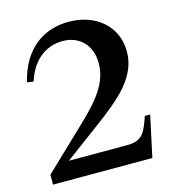

<svg xmlns="http://www.w3.org/2000/svg" viewBox="-107 -811 825 902"><g transform="rotate(-15 305.0 -360.0)"><path d="M77 -491 46 -496C84 -653 188 -720 308 -720C442 -720 537 -636 537 -515C537 -391 438 -309 311 -215L141 -89H425C503 -89 515 -130 540 -200H566L523 0H40V-48L239 -238C333 -327 395 -400 395 -496C395 -587 336 -640 257 -640C187 -640 112 -601 77 -491Z"/></g></svg>

Font: Ortica Linear
Style: Bold
Weight: 700
Designer: Benedetta Bovani
Foundry: Collletttivo
Version: Version 2.000;Glyphs 3.1.2 (3151)